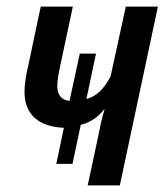

<svg xmlns="http://www.w3.org/2000/svg" viewBox="-20 -560 497 580"><path d="M245 0H342L457 -540H360L314 -329C292 -288 269 -268 241 -261L270 -398H221L190 -255C165 -258 153 -274 153 -300C153 -315 157 -338 161 -357L200 -540H103L65 -360C59 -336 54 -306 54 -283C54 -214 97 -177 173 -174L150 -65H199L224 -183C253 -190 276 -206 294 -229H296C289 -208 285 -190 280 -164Z"/></svg>

Font: Noto Sans UI Condensed Medium
Style: Italic
Weight: 500
Width: 3
Italic angle: -12°
Designer: Monotype Design Team
Foundry: Monotype Imaging Inc.
Version: Version 1.901